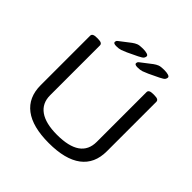

<svg xmlns="http://www.w3.org/2000/svg" viewBox="-216 -1055 1252 1252"><g transform="rotate(45 410.0 -429.0)"><path d="M409 6Q259 6 182 -52.5Q105 -111 105 -224V-680Q105 -691 114.5 -696.5Q124 -702 146 -702H154Q177 -702 186 -696.5Q195 -691 195 -680V-221Q195 -147 249.5 -108.5Q304 -70 409 -70Q625 -70 625 -221V-680Q625 -691 634.5 -696.5Q644 -702 666 -702H674Q697 -702 706 -696.5Q715 -691 715 -680V-224Q715 -111 637.5 -52.5Q560 6 409 6ZM273 -752Q247 -752 247 -765Q247 -769 249 -774Q251 -779 258 -784L332 -841Q347 -852 362 -858Q377 -864 408 -864Q431 -864 446 -859.5Q461 -855 461 -846Q461 -838 455.5 -829Q450 -820 421 -806L352 -773Q330 -763 314 -757.5Q298 -752 273 -752ZM469 -752Q443 -752 443 -765Q443 -769 445 -774Q447 -779 454 -784L528 -841Q543 -852 558 -858Q573 -864 604 -864Q627 -864 642 -859.5Q657 -855 657 -846Q657 -838 651.5 -829Q646 -820 617 -806L548 -773Q526 -763 510 -757.5Q494 -752 469 -752Z"/></g></svg>

Font: Asap Expanded
Style: Regular
Weight: 400
Width: 7
Designer: Pablo Cosgaya
Foundry: Omnibus-Type
Version: Version 3.001; ttfautohint (v1.8.4.7-5d5b)